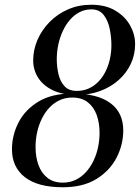

<svg xmlns="http://www.w3.org/2000/svg" viewBox="-20 -780 590 810"><path d="M245 10Q139.5 10 85 -32.5Q30.5 -75 30.5 -150Q30.5 -210 58.5 -264Q86.5 -318 143 -351.8Q199.5 -385.5 285 -385.5Q391 -385.5 445.5 -345.2Q500 -305 500 -230Q500 -170 471.8 -115Q443.5 -60 387 -25Q330.5 10 245 10ZM245 -9.5Q274.5 -9.5 299 -21.2Q323.5 -33 342.2 -53.5Q361 -74 374 -100.8Q387 -127.5 393.5 -158Q400 -188.5 400 -219.5Q400 -261.5 387.8 -295.2Q375.5 -329 350 -348.8Q324.5 -368.5 285 -368.5Q255.5 -368.5 231 -357Q206.5 -345.5 187.8 -325.2Q169 -305 156 -278.2Q143 -251.5 136.5 -221.2Q130 -191 130 -160Q130 -118 142.2 -84Q154.5 -50 180 -29.8Q205.5 -9.5 245 -9.5ZM304.5 -379.5Q244 -379.5 203 -399.2Q162 -419 141 -452Q120 -485 120 -525Q120 -570 138.2 -612Q156.5 -654 189.5 -687.5Q222.5 -721 267.2 -740.5Q312 -760 365 -760Q425.5 -760 466.8 -735.2Q508 -710.5 529 -672.5Q550 -634.5 550 -594.5Q550 -549.5 531.8 -510.5Q513.5 -471.5 480.2 -442Q447 -412.5 402.2 -396Q357.5 -379.5 304.5 -379.5ZM304.5 -396.5Q331 -396.5 353.8 -406.5Q376.5 -416.5 394.2 -434.5Q412 -452.5 424.5 -477Q437 -501.5 443.5 -530.2Q450 -559 450 -590Q450 -622 443.2 -656.8Q436.5 -691.5 418.2 -716Q400 -740.5 365 -740.5Q338.5 -740.5 315.8 -728.8Q293 -717 275.2 -696.5Q257.5 -676 245 -649.2Q232.5 -622.5 226 -592Q219.5 -561.5 219.5 -530.5Q219.5 -499 226.5 -468Q233.5 -437 251.8 -416.8Q270 -396.5 304.5 -396.5Z"/></svg>

Font: Bodoni Moda SC 11pt
Style: Italic
Weight: 400
Italic angle: -13°
Version: Version 2.005